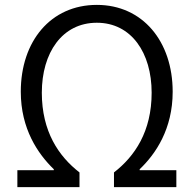

<svg xmlns="http://www.w3.org/2000/svg" viewBox="-20 -765 791 785"><path d="M51 0H305V-60C220 -126 151 -227 151 -386C151 -549 234 -672 376 -672C517 -672 600 -549 600 -386C600 -227 531 -126 446 -60V0H701V-69H551V-73C617 -136 686 -238 686 -390C686 -596 563 -745 376 -745C187 -745 65 -596 65 -390C65 -238 135 -136 200 -73V-69H51Z"/></svg>

Font: Noto Sans KR DemiLight
Style: Regular
Weight: 350
Designer: Ryoko NISHIZUKA 西塚涼子 (kana, bopomofo & ideographs); Paul D. Hunt (Latin, Greek & Cyrillic); Sandoll Communications 산돌커뮤니
Foundry: Adobe
Version: Version 2.004;hotconv 1.0.118;makeotfexe 2.5.65603